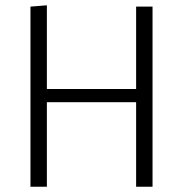

<svg xmlns="http://www.w3.org/2000/svg" viewBox="-20 -705 691 725"><path d="M556 0V-680H494V-369H157V-685L95 -680V0H157V-319H494V0Z"/></svg>

Font: Catamaran Thin Light
Style: Regular
Weight: 300
Version: Version 2.000